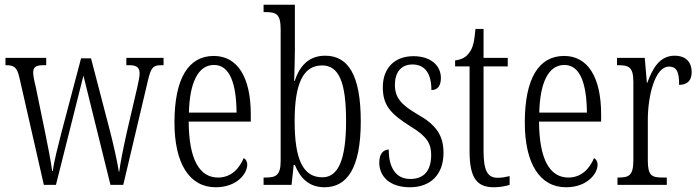

<svg xmlns="http://www.w3.org/2000/svg" viewBox="-20 -780 2949 810"><path d="M62 -452 165 0H216L332 -461L446 0H500L604 -440C617 -497 627 -505 662 -505H670V-536H513V-505H526C559 -505 569 -493 569 -469C569 -457 564 -434 559 -411L515 -222C499 -150 488 -94 483 -56H481C476 -96 455 -185 443 -231L364 -534H322L239 -220C227 -173 206 -92 203 -59H200C196 -93 180 -175 170 -223L130 -417C125 -435 120 -462 120 -473C120 -496 130 -505 163 -505H175V-536H3V-505H4C39 -505 52 -497 62 -452Z M890 10C980 10 1023 -48 1023 -85C1023 -100 1016 -109 1008 -113C990 -70 956 -31 900 -31C822 -31 777 -106 776 -267H1038V-298C1038 -454 982 -544 882 -544C776 -544 716 -451 716 -263C716 -89 780 10 890 10ZM978 -305H777C780 -430 815 -506 883 -506C951 -506 977 -424 978 -305Z M1349 10C1442 10 1502 -67 1502 -268C1502 -463 1449 -545 1352 -545C1283 -545 1244 -502 1223 -438H1221C1222 -474 1224 -533 1224 -569V-760H1092V-729H1099C1145 -729 1164 -722 1164 -656V-101C1164 -40 1144 -31 1100 -31H1092V0H1210L1219 -84H1224C1247 -28 1284 10 1349 10ZM1340 -32C1257 -32 1223 -110 1223 -269C1223 -428 1259 -504 1339 -504C1411 -504 1440 -430 1440 -270C1440 -106 1407 -32 1340 -32Z M1709 10C1798 10 1851 -45 1851 -135C1851 -208 1821 -253 1741 -298C1674 -337 1646 -367 1646 -422C1646 -471 1669 -508 1720 -508C1772 -508 1800 -471 1800 -400C1827 -400 1840 -419 1840 -451C1840 -503 1798 -543 1724 -543C1646 -543 1595 -494 1595 -412C1595 -336 1627 -300 1713 -246C1781 -205 1799 -174 1799 -127C1799 -60 1769 -25 1711 -25C1649 -25 1620 -74 1620 -149C1599 -149 1580 -133 1580 -94C1580 -36 1624 10 1709 10Z M2064 10C2090 10 2114 5 2130 0V-37C2112 -33 2099 -30 2079 -30C2039 -30 2020 -57 2020 -142V-500H2122V-536H2020V-658H1986C1981 -606 1976 -578 1959 -557C1947 -539 1928 -529 1900 -525V-500H1961V-143C1961 -28 1992 10 2064 10Z M2368 10C2458 10 2501 -48 2501 -85C2501 -100 2494 -109 2486 -113C2468 -70 2434 -31 2378 -31C2300 -31 2255 -106 2254 -267H2516V-298C2516 -454 2460 -544 2360 -544C2254 -544 2194 -451 2194 -263C2194 -89 2258 10 2368 10ZM2456 -305H2255C2258 -430 2293 -506 2361 -506C2429 -506 2455 -424 2456 -305Z M2585 0H2793V-31H2777C2730 -31 2713 -38 2713 -103V-275C2713 -375 2743 -499 2802 -499C2839 -499 2845 -469 2845 -422C2883 -422 2898 -444 2898 -476C2898 -516 2875 -545 2826 -545C2761 -545 2732 -488 2711 -431H2709L2700 -536H2583V-505H2586C2634 -505 2652 -497 2652 -433V-105C2652 -39 2634 -31 2587 -31H2585Z"/></svg>

Font: Noto Serif Myanmar ExtraCondensed Light
Style: Regular
Weight: 300
Width: 2
Designer: Ben Mitchell and the Monotype Design Team
Foundry: Monotype Imaging Inc.
Version: Version 2.106